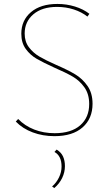

<svg xmlns="http://www.w3.org/2000/svg" viewBox="-20 -683 555 973"><path d="M256 -340Q199 -366 166 -385Q133 -404 110.5 -435Q88 -466 88 -512Q88 -580 137 -621.5Q186 -663 271 -663Q317 -663 359.5 -650Q402 -637 433 -613L423 -599Q394 -622 354 -635Q314 -648 269 -648Q193 -648 149 -610.5Q105 -573 105 -513Q105 -472 126.5 -443.5Q148 -415 179.5 -396.5Q211 -378 265 -354Q325 -328 361.5 -306Q398 -284 423.5 -247.5Q449 -211 449 -157Q449 -82 398.5 -37.5Q348 7 256 7Q197 7 146 -12Q95 -31 60 -67L72 -80Q106 -45 153.5 -26.5Q201 -8 257 -8Q341 -8 386.5 -48Q432 -88 432 -156Q432 -206 408 -240Q384 -274 349 -294.5Q314 -315 256 -340ZM244 262Q266 243 279 216Q292 189 292 161Q292 107 256 87L267 75Q290 89 299.5 110Q309 131 309 159Q309 190 295 219Q281 248 255 270Z"/></svg>

Font: Ysabeau Thin
Style: Regular
Weight: 200
Designer: Christian Thalmann (Catharsis Fonts)
Version: Version 0.003